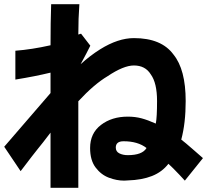

<svg xmlns="http://www.w3.org/2000/svg" viewBox="-20 -744 1002 912"><path d="M834 88Q799 51 780 34Q750 73 702 92Q654 111 587 113Q582 114 570 114Q534 114 497 100Q460 86 434 51.5Q408 17 408 -41Q408 -111 459.5 -150.5Q511 -190 587 -190Q622 -190 652 -182Q682 -174 720 -157Q726 -187 726 -264Q726 -350 696 -391Q670 -433 616 -433Q567 -433 491 -382Q427 -344 352 -263V148H220V-114Q179 -60 159 -36Q141 -14 78 69L0 -47L220 -302V-399Q146 -381 53 -366V-503Q131 -509 220 -529Q220 -640 223 -724H357Q352 -657 352 -580L365 -584L409 -527Q395 -498 363 -439Q408 -480 456 -510Q541 -563 616 -563Q747 -563 804 -485Q862 -414 862 -264Q862 -159 841 -81Q856 -70 904 -28L944 7L858 114ZM567 -73Q530 -73 530 -43Q530 -24 547 -15.5Q564 -7 587 -7Q656 -7 676 -41Q635 -73 567 -73Z"/></svg>

Font: Gmarket Sans TTF Bold
Style: Regular
Weight: 700
Designer: Creative Director : Sungho Lee; Art Director : Kiwoong Choi; Project Manager : Sori Yang, Jongwook Yoon; Font Designer :
Foundry: Sandoll Inc.
Version: Version 1.000;hotconv 1.0.109;makeotfexe 2.5.65596